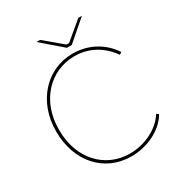

<svg xmlns="http://www.w3.org/2000/svg" viewBox="-202 -1009 1073 1150"><g transform="rotate(-30 334.5 -434.0)"><path d="M361 -752H395L535 -873H510L387 -770H369L246 -873H221ZM372 5H373C486 5 594 -50 641 -132L626 -142C580 -66 478 -14 373 -14C200 -14 75 -152 75 -344V-355C75 -545 203 -686 374 -686C473 -686 557 -640 615 -557L631 -567C575 -653 481 -705 373 -705C191 -705 55 -554 55 -352V-348C55 -142 186 5 372 5Z"/></g></svg>

Font: Fixel Display Thin
Style: Regular
Weight: 100
Designer: AlfaBravo + MacPaw
Foundry: Kyrylo Tkachov, Marchela Mozhyna, Serhii Makarenko, Maria Weinstein, Zakhar Kryvoshyya
Version: Version 1.211